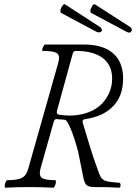

<svg xmlns="http://www.w3.org/2000/svg" viewBox="-20 -874 636 897"><path d="M429.2 -726.1 263.2 -814.9Q262.2 -815.9 262.5 -823.2Q262.7 -830.6 265.1 -835.9Q271 -847.2 275.1 -851.3Q279.3 -855.5 283.2 -854L446.8 -748Q453.1 -744.1 455.3 -737.8Q457.5 -731.4 455.1 -729Q446.8 -717.8 429.2 -726.1ZM569.8 -726.1 403.8 -814.9Q402.3 -817.4 402.3 -824.2Q402.3 -831.1 405.8 -835.9Q410.6 -847.2 414.8 -851.3Q418.9 -855.5 422.9 -854L587.9 -748Q593.8 -744.1 595.5 -737.8Q597.2 -731.4 594.2 -729Q588.4 -715.8 569.8 -726.1ZM4.9 2.9Q1.5 1.5 2 -6.3Q2.4 -14.2 6.3 -23.2Q10.3 -32.2 14.2 -32.2Q63.5 -32.2 84 -43.9Q104.5 -55.7 112.8 -88.9L252 -580.1Q261.7 -613.3 247.1 -624.8Q232.4 -636.2 180.2 -636.2Q173.3 -636.2 180.7 -652.8Q186 -666 190.9 -666H372.1Q461.4 -666 508.3 -625Q555.2 -584 555.2 -506.8Q555.2 -426.8 509 -378.2Q462.9 -329.6 376 -316.9Q363.3 -315.4 366.2 -301.8Q407.2 -161.1 430.2 -99.1Q444.3 -57.1 451.7 -45.7Q459 -34.2 473.1 -28.8Q490.2 -23.4 537.1 -20Q543.5 -19.5 543.2 -8.3Q543 2.9 536.1 2.9Q498 0 421.9 0Q394 0 383.8 -10Q373.5 -20 368.2 -50.8Q348.1 -153.8 345.2 -165Q325.7 -237.3 309.1 -274.9Q299.8 -296.4 293 -306.2Q287.1 -314.9 278.8 -314.9Q259.3 -316.9 250 -316.9Q235.8 -321.3 231 -305.2L169.9 -88.9Q160.6 -55.7 174.6 -43.9Q188.5 -32.2 238.8 -32.2Q241.7 -30.8 241.2 -22.9Q240.7 -15.1 236.8 -6.1Q232.9 2.9 229 2.9Q171.9 0 116.2 0Q62 0 4.9 2.9ZM303.2 -334Q352.5 -334 391.8 -348.9Q431.2 -363.8 455.1 -388.4Q479 -413.1 491.5 -443.4Q503.9 -473.6 503.9 -506.8Q503.9 -569.3 460.2 -602.8Q416.5 -636.2 333 -636.2Q323.7 -636.2 319.8 -624L246.1 -356Q242.2 -340.8 255.9 -337.9Q288.1 -334 303.2 -334Z"/></svg>

Font: Junicode SmCond Light
Style: Italic
Weight: 300
Width: 4
Italic angle: -11°
Designer: Peter S. Baker
Version: Version 2.206